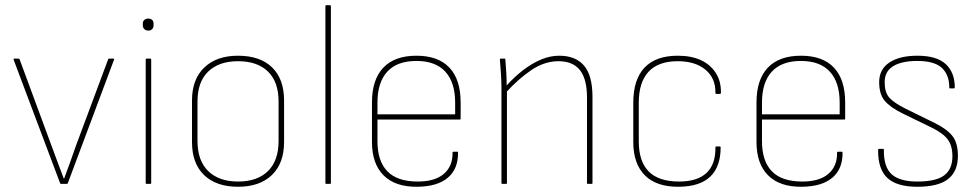

<svg xmlns="http://www.w3.org/2000/svg" viewBox="-20 -703 3732 734"><path d="M214 0Q211 0 210 -2L32 -475Q31 -479 36 -479H50Q54 -479 55 -476L178 -143Q189 -112 201 -81Q213 -50 224 -20H225Q237 -51 248 -82.5Q259 -114 270 -145L393 -475Q394 -479 397 -479H412Q418 -479 416 -475L239 -2Q238 0 235 0Z M540 0Q537 0 537 -3V-475Q537 -479 540 -479H554Q558 -479 558 -475V-3Q558 0 554 0ZM547 -586Q538 -586 532 -591.5Q526 -597 526 -606V-613Q526 -622 532 -627Q538 -632 547 -632Q556 -632 561.5 -627Q567 -622 567 -613V-606Q567 -597 561.5 -591.5Q556 -586 547 -586Z M890 11Q807 11 760.5 -33.5Q714 -78 714 -160V-319Q714 -400 761 -445Q808 -490 890 -490Q974 -490 1020 -445.5Q1066 -401 1066 -319V-160Q1066 -79 1019.5 -34Q973 11 890 11ZM890 -9Q964 -9 1004.5 -49Q1045 -89 1045 -164V-315Q1045 -390 1004.5 -429.5Q964 -469 890 -469Q817 -469 776 -429.5Q735 -390 735 -315V-164Q735 -89 776 -49Q817 -9 890 -9Z M1227 0Q1224 0 1224 -3V-680Q1224 -683 1227 -683H1241Q1245 -683 1245 -680V-3Q1245 0 1241 0Z M1576 11Q1491 12 1446.5 -32.5Q1402 -77 1402 -160V-311Q1402 -399 1445.5 -444.5Q1489 -490 1572 -490Q1655 -490 1698 -444.5Q1741 -399 1741 -311V-250Q1741 -246 1738 -246H1423V-163Q1423 -87 1461 -48Q1499 -9 1577 -9Q1643 -9 1677 -38.5Q1711 -68 1710 -119Q1710 -123 1714 -123H1729Q1731 -123 1731 -120Q1732 -58 1692.5 -24Q1653 10 1576 11ZM1423 -266H1720V-311Q1720 -388 1682.5 -429Q1645 -470 1572 -470Q1498 -470 1460.5 -429Q1423 -388 1423 -311Z M2227 0Q2224 0 2224 -3V-330Q2224 -401 2197 -435Q2170 -469 2115 -469Q2062 -469 2012 -435.5Q1962 -402 1913 -348V-372Q1946 -409 1980 -435Q2014 -461 2048.5 -475.5Q2083 -490 2118 -490Q2180 -490 2212.5 -452.5Q2245 -415 2245 -332V-3Q2245 0 2241 0ZM1900 0Q1897 0 1897 -3V-368Q1897 -394 1895 -422Q1893 -450 1891 -475Q1891 -479 1895 -479H1909Q1912 -479 1912 -475Q1914 -451 1915.5 -424Q1917 -397 1917 -371L1918 -363V-3Q1918 0 1914 0Z M2576 11Q2490 12 2445.5 -32.5Q2401 -77 2401 -160V-311Q2401 -399 2444 -444.5Q2487 -490 2571 -490Q2623 -490 2659.5 -473Q2696 -456 2716.5 -424Q2737 -392 2736 -348Q2736 -344 2732 -344H2718Q2715 -344 2715 -348Q2716 -404 2677 -436.5Q2638 -469 2571 -469Q2497 -469 2459.5 -429Q2422 -389 2422 -310V-162Q2422 -86 2460 -47.5Q2498 -9 2576 -9Q2646 -9 2681 -42Q2716 -75 2715 -139Q2715 -143 2718 -143H2732Q2735 -143 2735 -140Q2735 -66 2695.5 -28Q2656 10 2576 11Z M3046 11Q2961 12 2916.5 -32.5Q2872 -77 2872 -160V-311Q2872 -399 2915.5 -444.5Q2959 -490 3042 -490Q3125 -490 3168 -444.5Q3211 -399 3211 -311V-250Q3211 -246 3208 -246H2893V-163Q2893 -87 2931 -48Q2969 -9 3047 -9Q3113 -9 3147 -38.5Q3181 -68 3180 -119Q3180 -123 3184 -123H3199Q3201 -123 3201 -120Q3202 -58 3162.5 -24Q3123 10 3046 11ZM2893 -266H3190V-311Q3190 -388 3152.5 -429Q3115 -470 3042 -470Q2968 -470 2930.5 -429Q2893 -388 2893 -311Z M3487 11Q3408 11 3372 -23Q3336 -57 3337 -130Q3337 -134 3341 -134H3356Q3359 -134 3359 -130Q3358 -65 3388.5 -37Q3419 -9 3487 -9Q3558 -9 3589.5 -32.5Q3621 -56 3621 -106Q3621 -146 3603 -170Q3585 -194 3542 -215L3429 -270Q3383 -293 3362 -318Q3341 -343 3341 -389Q3341 -438 3380 -464Q3419 -490 3487 -490Q3561 -490 3595.5 -458Q3630 -426 3630 -369Q3630 -365 3626 -365H3612Q3609 -365 3609 -369Q3609 -417 3580.5 -443.5Q3552 -470 3487 -470Q3427 -470 3394.5 -450Q3362 -430 3362 -389Q3362 -350 3379.5 -330Q3397 -310 3441 -288L3555 -232Q3601 -209 3621.5 -182.5Q3642 -156 3642 -107Q3642 -48 3604.5 -18.5Q3567 11 3487 11Z"/></svg>

Font: Sofia Sans Semi Condensed Thin
Style: Regular
Weight: 250
Version: Version 4.100